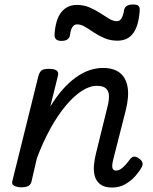

<svg xmlns="http://www.w3.org/2000/svg" viewBox="-20 -823 686 859"><path d="M482 16Q447 16 428.5 1.5Q410 -13 404 -35.5Q398 -58 400.5 -85Q403 -112 410 -139L461 -346Q468 -373 467.5 -394Q467 -415 454.5 -427Q442 -439 413 -439Q381 -439 345.5 -416Q310 -393 274 -350Q238 -307 205 -247Q172 -187 145 -115L121 -11Q118 2 107.5 8.5Q97 15 74 15Q57 15 43.5 8Q30 1 36 -16L152 -484Q158 -503 167.5 -509Q177 -515 197 -515Q226 -515 235 -506Q244 -497 238 -479L205 -346Q231 -389 259.5 -421.5Q288 -454 318.5 -476Q349 -498 379.5 -508.5Q410 -519 441 -519Q489 -519 516.5 -497Q544 -475 551 -432.5Q558 -390 542 -327L486 -107Q482 -90 482 -80Q482 -70 486.5 -65Q491 -60 499 -60Q510 -60 520 -66.5Q530 -73 540.5 -84.5Q551 -96 562 -111Q569 -120 577.5 -122Q586 -124 599 -116Q614 -106 617 -96.5Q620 -87 615 -77Q605 -58 586.5 -36.5Q568 -15 541.5 0.5Q515 16 482 16ZM255 -640Q223 -640 224 -668Q228 -735 254 -768Q280 -801 324 -801Q354 -801 380 -790Q406 -779 428 -764.5Q450 -750 468.5 -739Q487 -728 504 -728Q515 -728 523 -740Q531 -752 535 -777Q539 -803 576 -803Q593 -803 599.5 -796.5Q606 -790 605 -776Q601 -711 577 -676Q553 -641 505 -641Q474 -641 448 -652Q422 -663 400.5 -677.5Q379 -692 360.5 -703Q342 -714 325 -714Q312 -714 304 -702Q296 -690 293 -665Q291 -653 281.5 -646.5Q272 -640 255 -640Z"/></svg>

Font: Playwrite DE SAS
Style: Regular
Weight: 400
Designer: Veronika Burian, José Scaglione
Foundry: TypeTogether
Version: Version 1.002